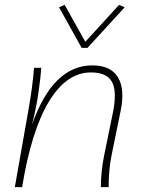

<svg xmlns="http://www.w3.org/2000/svg" viewBox="-20 -770 584 790"><path d="M41 0 98 -323Q106 -369 111.5 -410.5Q117 -452 120 -491H150Q147 -451 138.5 -390.5Q130 -330 112 -258Q198 -501 360 -501Q435 -501 465 -452.5Q495 -404 476 -312L439 -131Q427 -71 427 0H395Q395 -32 398.5 -65.5Q402 -99 409 -133L445 -309Q462 -395 440.5 -433.5Q419 -472 354 -472Q254 -472 181.5 -352.5Q109 -233 71 0ZM316 -573 223 -740 246 -750 331 -598 470 -750 493 -740 340 -573Z"/></svg>

Font: Livvic Thin
Style: Italic
Weight: 250
Italic angle: -10°
Designer: Jacques Le Bailly, Baron von Fonthausen
Version: Version 1.001; ttfautohint (v1.8.2)